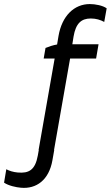

<svg xmlns="http://www.w3.org/2000/svg" viewBox="-144 -738 545 945"><path d="M114 51 123 0H122L201 -450H329L341 -520H212L218 -558C229 -623 256 -647 303 -647C329 -647 351 -640 369 -630L381 -697C362 -711 325 -718 298 -718C221 -718 161 -660 144 -561L137 -519C118 -516 97 -509 80 -502L71 -450H125L46 0H47L42 28C29 99 -2 116 -57 111C-79 109 -98 103 -113 95L-124 161C-102 176 -65 184 -41 186C35 193 97 148 114 51Z"/></svg>

Font: Fixel Text 20240404
Style: Italic
Weight: 400
Width: 4
Italic angle: -10°
Designer: AlfaBravo + MacPaw
Foundry: Kyrylo Tkachov, Marchela Mozhyna, Serhii Makarenko, Maria Weinstein, Zakhar Kryvoshyya
Version: Version 1.211;Glyphs 3.2 (3225)